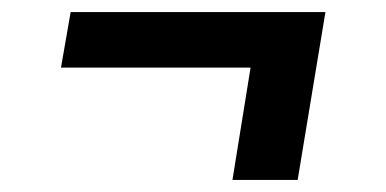

<svg xmlns="http://www.w3.org/2000/svg" viewBox="-20 -406 640 318"><path d="M473 -108H365L395 -294H81L97 -386H519Z"/></svg>

Font: Iosevka Etoile Semibold
Style: Italic
Weight: 600
Italic angle: -9°
Designer: Belleve Invis
Foundry: Belleve Invis
Version: Version 22.1.2; ttfautohint (v1.8.4)